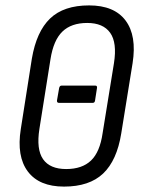

<svg xmlns="http://www.w3.org/2000/svg" viewBox="-20 -683 523 711"><path d="M199 -302Q190 -302 191 -311L199 -357Q201 -366 208 -366H333Q341 -366 339 -356L332 -311Q331 -302 323 -302ZM217 8Q125 8 83 -48Q41 -104 57 -205L98 -466Q115 -566 165.5 -614.5Q216 -663 310 -663Q403 -663 445 -607Q487 -551 471 -449L429 -189Q413 -89 362 -40.5Q311 8 217 8ZM225 -57Q284 -57 317 -88.5Q350 -120 360 -190L402 -449Q414 -525 388 -561.5Q362 -598 303 -598Q244 -598 211 -566Q178 -534 167 -464L126 -206Q114 -130 139.5 -93.5Q165 -57 225 -57Z"/></svg>

Font: Sofia Sans Condensed
Style: Italic
Weight: 400
Italic angle: -9°
Designer: Botio Nikoltchev, Ani Petrova
Foundry: lettersoup
Version: Version 4.101